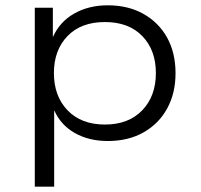

<svg xmlns="http://www.w3.org/2000/svg" viewBox="-20 -523 756 723"><path d="M111 180V-494H179V-385H180Q205 -441 259.5 -472Q314 -503 386 -503Q463 -503 520.5 -470.5Q578 -438 609.5 -381Q641 -324 641 -247Q641 -172 609.5 -114.5Q578 -57 520.5 -24.5Q463 8 386 8Q315 8 262 -22Q209 -52 185 -106H184V180ZM375 -54Q464 -54 515.5 -107.5Q567 -161 567 -248Q567 -334 516 -387Q465 -440 375 -440Q285 -440 234 -387Q183 -334 183 -248Q183 -161 234.5 -107.5Q286 -54 375 -54Z"/></svg>

Font: Nunito Sans 7pt SemiExpanded Light
Style: Regular
Weight: 300
Width: 6
Designer: Vernon Adams
Foundry: Vernon Adams
Version: Version 3.101;gftools[0.9.27]